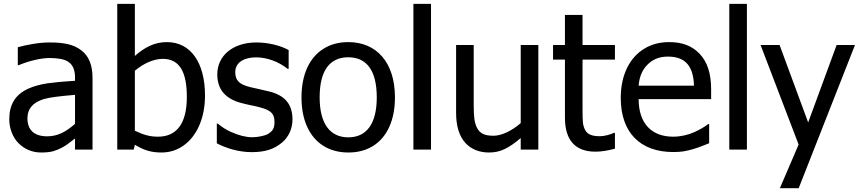

<svg xmlns="http://www.w3.org/2000/svg" viewBox="-20 -780 4480 1001"><path d="M371.1 0H462.4V-373C462.4 -441.4 442.9 -488.3 403.3 -518.1C363.8 -547.9 315.9 -558.6 239.3 -558.6C211.4 -558.6 181.6 -556.2 150.9 -550.8C120.1 -545.4 93.8 -540 72.8 -533.7V-440.4H78.1C134.3 -463.9 195.3 -477.5 238.8 -477.5C283.2 -477.5 314.9 -471.2 334 -459C358.9 -443.8 371.1 -416.5 371.1 -376.5V-358.9C314 -355.5 266.6 -351.1 228 -345.7C189.5 -339.8 155.8 -330.6 127.9 -317.9C59.6 -287.1 28.3 -234.9 28.3 -158.2C28.3 -109.9 46.9 -63 76.7 -33.2C107.9 -2 148.9 15.1 193.8 15.1C220.7 15.1 242.2 12.7 257.8 8.3C288.6 -1 316.4 -15.6 341.3 -35.2C352.5 -43.9 362.3 -51.8 371.1 -58.1ZM371.1 -134.3C324.7 -93.3 280.8 -69.3 226.6 -69.3C158.7 -69.3 123 -101.6 123 -164.1C123 -212.4 151.4 -245.6 207.5 -263.2C240.7 -272.9 294.4 -278.8 361.3 -284.7L371.1 -285.6Z M1048.8 -281.7C1048.8 -455.1 973.1 -560.5 850.1 -560.5C786.1 -560.5 734.4 -533.7 683.1 -488.3V-759.8H591.3V0H677.2L683.1 -25.4C728 2 766.1 15.1 821.3 15.1C864.7 15.1 903.3 2.9 938 -22C1006.8 -71.3 1048.8 -165 1048.8 -281.7ZM954.1 -274.4C954.1 -134.3 899.9 -67.4 803.7 -67.4C782.2 -67.4 762.7 -69.8 745.1 -74.7C727.1 -79.1 706.5 -87.4 683.1 -98.6V-411.1C726.6 -448.2 780.3 -473.1 828.6 -473.1C915 -473.1 954.1 -407.2 954.1 -274.4Z M1291.5 13.2C1363.8 13.2 1409.7 -2.9 1450.2 -36.6C1485.4 -65.9 1504.9 -109.9 1504.9 -157.2C1504.9 -236.8 1464.8 -283.2 1383.3 -303.2L1370.1 -306.2C1351.1 -311 1337.9 -314 1330.6 -315.4C1314.5 -318.8 1298.8 -322.3 1284.7 -325.7C1228 -339.8 1206.5 -359.9 1206.5 -404.3C1206.5 -453.6 1251.5 -481 1314.5 -481C1372.6 -481 1432.6 -458.5 1480 -420.9H1484.9V-519C1463.9 -530.8 1438 -540.5 1407.2 -547.9C1376.5 -555.2 1346.2 -558.6 1316.4 -558.6C1194.8 -558.6 1112.8 -490.2 1112.8 -392.1C1112.8 -316.4 1152.3 -267.6 1231.9 -244.6C1251.5 -239.3 1269 -235.4 1284.2 -231.9C1302.2 -228.5 1317.9 -225.1 1330.1 -221.7C1391.6 -206.1 1411.1 -188.5 1411.1 -144.5C1411.1 -111.8 1402.8 -98.1 1378.9 -82.5C1371.1 -77.6 1358.9 -73.2 1342.3 -69.8C1325.7 -66.4 1310.1 -64.5 1294.9 -64.5C1262.2 -64.5 1225.6 -73.7 1185.1 -91.8C1153.3 -106.4 1140.6 -115.7 1115.2 -135.7H1110.4V-32.7C1158.7 -7.3 1225.1 13.2 1291.5 13.2Z M2039.1 -272.5C2039.1 -454.1 1943.4 -560.5 1795.9 -560.5C1747.1 -560.5 1704.1 -549.3 1667.5 -526.4C1593.8 -481 1551.8 -392.1 1551.8 -272.5C1551.8 -213.9 1561.5 -163.1 1581.1 -119.6C1620.1 -33.2 1695.8 15.1 1795.9 15.1C1845.2 15.1 1887.7 3.9 1924.3 -18.6C1997.1 -63.5 2039.1 -151.9 2039.1 -272.5ZM1944.3 -272.5C1944.3 -135.3 1891.6 -64 1795.9 -64C1699.7 -64 1646.5 -136.2 1646.5 -272.5C1646.5 -411.6 1698.7 -481.4 1795.9 -481.4C1892.1 -481.4 1944.3 -411.6 1944.3 -272.5Z M2227.1 -759.8H2135.3V0H2227.1Z M2786.6 -545.4H2694.8V-138.2C2649.9 -99.1 2596.2 -72.3 2553.2 -72.3C2505.9 -72.3 2482.9 -84 2467.3 -112.8C2460 -126.5 2455.6 -142.6 2453.1 -160.6C2450.7 -178.7 2449.7 -203.1 2449.7 -234.9V-545.4H2357.9V-191.4C2357.9 -121.6 2374.5 -69.3 2407.2 -33.7C2438 -1 2480.5 15.1 2529.3 15.1C2559.1 15.1 2586.9 9.3 2612.3 -3.4C2637.2 -15.6 2665 -34.7 2694.8 -60.5V0H2786.6Z M3084.5 10.7C3115.2 10.7 3148.9 5.4 3186 -4.9V-87.4H3180.7C3163.6 -79.1 3132.8 -69.8 3106.9 -69.8C3064.5 -69.8 3041 -80.6 3029.8 -104C3023.9 -115.7 3020.5 -128.4 3019 -141.6C3017.6 -154.8 3017.1 -177.2 3017.1 -210V-469.2H3186V-545.4H3017.1V-702.1H2925.3V-545.4H2863.3V-469.2H2925.3V-167C2925.3 -46.4 2981.4 10.7 3084.5 10.7Z M3490.7 12.7C3511.7 12.7 3530.3 11.2 3545.9 8.8C3577.6 2.9 3607.9 -5.9 3637.2 -17.6L3677.2 -33.2V-133.3H3671.9C3653.8 -118.7 3630.4 -105 3601.6 -91.8C3568.4 -76.7 3528.8 -67.4 3489.7 -67.4C3376 -67.4 3309.6 -137.7 3309.6 -263.2H3687.5V-313C3687.5 -398.4 3667.5 -457.5 3627 -500C3587.9 -541 3537.1 -560.5 3468.8 -560.5C3418.9 -560.5 3375 -548.8 3336.9 -524.9C3260.7 -477.5 3216.3 -386.7 3216.3 -269.5C3216.3 -89.8 3316.9 12.7 3490.7 12.7ZM3309.6 -333.5C3313.5 -379.9 3327.1 -413.1 3354.5 -441.9C3383.3 -470.7 3416 -484.9 3463.4 -484.9C3510.3 -484.9 3544.9 -470.7 3566.9 -442.9C3586.4 -418 3596.7 -381.8 3598.1 -333.5Z M3874 -759.8H3782.2V0H3874Z M4341.8 -545.4 4193.4 -141.6 4044.4 -545.4H3945.3L4143.6 -26.4L4045.9 201.2H4144L4437.5 -545.4Z"/></svg>

Font: SG Kara
Style: Regular
Weight: 400
Designer: Damoon Khanjanzadeh
Version: Version 1.000